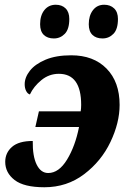

<svg xmlns="http://www.w3.org/2000/svg" viewBox="-20 -779 553 809"><path d="M2 -97Q2 -135 30.5 -160Q59 -185 118 -185Q117 -121 134.5 -85.5Q152 -50 183 -50Q228 -50 262.5 -106.5Q297 -163 313 -244H129L144 -310H320Q322 -322 322 -337Q322 -468 228 -468Q187 -468 154.5 -441.5Q122 -415 106 -381Q96 -384 90 -396Q84 -408 84 -424Q84 -453 106 -481Q128 -509 172 -527.5Q216 -546 280 -546Q374 -546 429 -490Q484 -434 484 -337Q484 -262 445.5 -181Q407 -100 334.5 -45Q262 10 167 10Q81 10 41.5 -20.5Q2 -51 2 -97ZM149 -677Q149 -714 167 -736.5Q185 -759 215 -759Q241 -759 256.5 -743.5Q272 -728 272 -699Q272 -656 253 -636.5Q234 -617 207 -617Q180 -617 164.5 -632Q149 -647 149 -677ZM354 -677Q354 -713 371.5 -736Q389 -759 419 -759Q445 -759 461 -743.5Q477 -728 477 -699Q477 -656 458 -636.5Q439 -617 412 -617Q385 -617 369.5 -632Q354 -647 354 -677Z"/></svg>

Font: Noto Serif NarrowExtraBold
Style: Italic
Weight: 800
Width: 4
Italic angle: -12°
Designer: Monotype Design Team
Foundry: Monotype Imaging Inc.
Version: Version 1.001